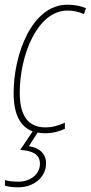

<svg xmlns="http://www.w3.org/2000/svg" viewBox="-20 -557 386 817"><path d="M171 10C208 10 235 1 256 -9V-35C230 -23 204 -15 173 -15C100 -15 64 -64 64 -163C64 -322 139 -512 267 -512C291 -512 316 -507 337 -497L346 -522C326 -531 297 -537 267 -537C115 -537 38 -325 38 -161C38 -72 65 -18 119 2L66 81C120 84 150 101 150 140C150 186 107 216 59 216C31 216 12 213 1 209V233C15 237 31 240 58 240C123 240 176 198 176 138C176 96 147 72 103 65L140 7C150 9 160 10 171 10Z"/></svg>

Font: Noto Sans Condensed Thin
Style: Italic
Weight: 100
Width: 3
Italic angle: -12°
Designer: Monotype Design Team
Foundry: Monotype Imaging Inc.
Version: Version 2.013